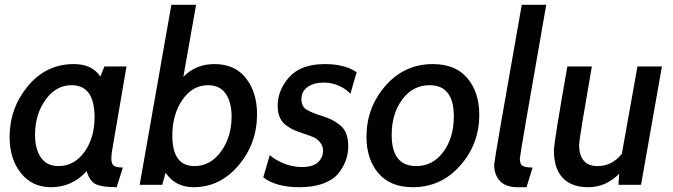

<svg xmlns="http://www.w3.org/2000/svg" viewBox="-20 -770 2803 800"><path d="M507 -493 448 -148Q444 -127 444 -110Q444 -87 454 -79.5Q464 -72 492 -72L466 10Q406 10 380 -2Q354 -14 341 -57Q281 10 192 10Q114 10 67 -49Q20 -108 20 -199Q20 -319 96 -411Q172 -503 288 -503Q364 -503 398 -451L415 -493ZM278 -415Q213 -415 169.5 -354Q126 -293 126 -208Q126 -149 150.5 -113.5Q175 -78 224 -78Q289 -78 331.5 -136.5Q374 -195 374 -282Q374 -415 278 -415Z M786 10Q711 10 670 -50L656 0H562L694 -750H797L744 -450Q796 -503 873 -503Q959 -503 1005 -444Q1051 -385 1051 -294Q1051 -172 974 -81Q897 10 786 10ZM847 -415Q782 -415 740 -354Q698 -293 698 -205Q698 -78 790 -78Q857 -78 901 -139Q945 -200 945 -284Q945 -344 920.5 -379.5Q896 -415 847 -415Z M1228 10Q1130 10 1077 -31L1104 -124Q1123 -106 1160 -90Q1197 -74 1238 -74Q1283 -74 1304.5 -93.5Q1326 -113 1326 -142Q1326 -162 1313.5 -177Q1301 -192 1288.5 -197.5Q1276 -203 1252 -211Q1225 -220 1209 -226.5Q1193 -233 1174 -246.5Q1155 -260 1146 -280.5Q1137 -301 1137 -329Q1137 -395 1185.5 -449Q1234 -503 1334 -503Q1417 -503 1466 -469L1440 -379Q1424 -398 1393.5 -412Q1363 -426 1328 -426Q1289 -426 1262.5 -408Q1236 -390 1236 -356Q1236 -327 1256 -314Q1276 -301 1327 -285Q1349 -278 1364.5 -270Q1380 -262 1397 -248.5Q1414 -235 1422.5 -213Q1431 -191 1431 -161Q1431 -132 1422 -105Q1413 -78 1392.5 -50.5Q1372 -23 1329.5 -6.5Q1287 10 1228 10Z M1700 10Q1606 10 1556.5 -48.5Q1507 -107 1507 -200Q1507 -322 1586 -412.5Q1665 -503 1784 -503Q1878 -503 1927.5 -444Q1977 -385 1977 -292Q1977 -170 1897.5 -80Q1818 10 1700 10ZM1770 -415Q1700 -415 1656 -355.5Q1612 -296 1612 -208Q1612 -78 1714 -78Q1784 -78 1827.5 -137.5Q1871 -197 1871 -285Q1871 -415 1770 -415Z M2199 -72 2174 10H2138Q2087 10 2063 -16Q2039 -42 2039 -84Q2039 -100 2154 -750H2256Q2146 -123 2146 -109Q2146 -86 2157.5 -79Q2169 -72 2199 -72Z M2651 0H2557L2560 -46Q2504 10 2432 10Q2361 10 2324.5 -29Q2288 -68 2288 -143Q2288 -176 2344 -493H2446Q2393 -189 2393 -168Q2393 -78 2470 -78Q2530 -78 2571 -129L2636 -493H2738Z"/></svg>

Font: Cabin
Style: Medium Italic
Weight: 500
Designer: Pablo Impallari
Foundry: Pablo Impallari. www.impallari.com Igino Marini. www.ikern.com
Version: Version 1.005